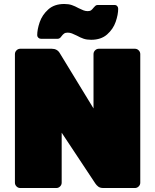

<svg xmlns="http://www.w3.org/2000/svg" viewBox="-20 -945 780 965"><path d="M685 -673V-27Q685 -16 677 -8Q669 0 658 0H500Q483 0 474 -7Q465 -14 459 -23L290 -278V-27Q290 -16 282 -8Q274 0 263 0H82Q71 0 63 -8Q55 -16 55 -27V-673Q55 -684 63 -692Q71 -700 82 -700H240Q268 -700 281 -677L450 -400V-673Q450 -684 458 -692Q466 -700 477 -700H658Q669 -700 677 -692Q685 -684 685 -673ZM290 -764Q281 -750 270 -750H186Q178 -750 172.5 -755.5Q167 -761 167 -768Q167 -797 179.5 -833.5Q192 -870 222.5 -897.5Q253 -925 303 -925Q325 -925 341 -919.5Q357 -914 375 -904Q389 -897 399.5 -893Q410 -889 421 -889Q432 -889 438 -893.5Q444 -898 450 -906Q454 -911 459 -915.5Q464 -920 471 -920H555Q564 -920 569 -914.5Q574 -909 574 -901Q574 -872 561.5 -835.5Q549 -799 518.5 -772Q488 -745 438 -745Q416 -745 400 -750.5Q384 -756 366 -766Q352 -773 341.5 -777Q331 -781 320 -781Q309 -781 302.5 -776.5Q296 -772 290 -764Z"/></svg>

Font: Rubik
Style: Regular
Weight: 900
Designer: Hubert & Fischer
Foundry: Hubert & Fischer
Version: Version 1.100